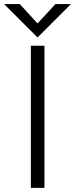

<svg xmlns="http://www.w3.org/2000/svg" viewBox="-41 -912 364 932"><path d="M141.1 -730 -21 -892.1H55.2L141.1 -798.3L228 -892.1H303.2ZM108.9 0V-689.9H174.8V0Z"/></svg>

Font: HK Grotesk Light
Style: Regular
Weight: 300
Designer: Alfredo Marco Pradil and Stefan Peev
Foundry: Hanken Design Co.
Version: Version 1.045;PS 001.045;hotconv 1.0.88;makeotf.lib2.5.64775